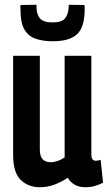

<svg xmlns="http://www.w3.org/2000/svg" viewBox="-20 -775 453 805"><path d="M147 10Q99 10 67 -20.5Q35 -51 35 -127V-541H147V-147Q147 -95 192 -95Q222 -95 251 -115V-541H363V-131Q363 -113 368 -107Q373 -101 381 -101Q392 -101 402 -105L412 -9Q397 -1 378.5 4.5Q360 10 337 10Q311 10 292.5 -1Q274 -12 264 -30Q238 -12 208.5 -1Q179 10 147 10ZM201 -602Q160 -602 129.5 -612.5Q99 -623 82.5 -651Q66 -679 66 -732Q65 -744 66 -754L133 -755Q133 -750 133 -746Q133 -716 147 -698.5Q161 -681 201 -681Q239 -681 253 -698.5Q267 -716 268 -746Q268 -749 268 -755L334 -754Q335 -748 335 -742.5Q335 -737 335 -732Q334 -659 302 -630.5Q270 -602 201 -602Z"/></svg>

Font: Georama Condensed SemiBold
Style: Regular
Weight: 600
Width: 3
Designer: Jean-Baptiste Levee
Foundry: Production Type
Version: Version 1.000